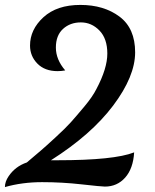

<svg xmlns="http://www.w3.org/2000/svg" viewBox="-40 -739 629 780"><path d="M194 -450Q142 -450 112 -480.5Q82 -511 82 -554Q82 -619 136.5 -669Q191 -719 286.5 -719Q382 -719 445.5 -671.5Q509 -624 509 -526.5Q509 -429 420 -310.5Q331 -192 167 -88H194Q424 -88 505 -120Q501 -54 468.5 -17.5Q436 19 386 19Q372 19 292 10Q212 1 131 1Q50 1 -20 21Q-20 -1 -5 -23Q22 -63 69 -79Q110 -114 125.5 -127Q141 -140 184 -179.5Q227 -219 248 -242.5Q269 -266 302.5 -306Q336 -346 352 -378Q396 -461 396 -521.5Q396 -582 364 -615Q332 -648 288.5 -648Q245 -648 216 -621.5Q187 -595 187 -546Q187 -497 225 -453Q210 -450 194 -450Z"/></svg>

Font: Merienda
Style: Regular
Weight: 400
Designer: Eduardo Rodriguez Tunni
Foundry: Eduardo Rodriguez Tunni
Version: Version 1.001